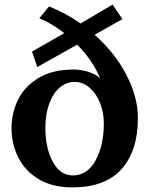

<svg xmlns="http://www.w3.org/2000/svg" viewBox="-20 -804 653 834"><path d="M579 -291Q579 -149 508 -69.5Q437 10 294 10Q209 10 149.5 -25Q90 -60 60 -119Q30 -178 30 -248Q30 -311 57.5 -369Q85 -427 146 -464.5Q207 -502 300 -502Q330 -502 362 -492.5Q394 -483 415 -464Q382 -543 315 -610L142 -513L119 -580L259 -660Q207 -701 151 -725L193 -776Q264 -748 330 -702L469 -784L512 -721L391 -653Q479 -575 529 -479Q579 -383 579 -291ZM431 -269Q431 -316 414.5 -357Q398 -398 369 -423Q340 -448 304 -448Q267 -448 238 -422.5Q209 -397 193 -351.5Q177 -306 177 -248Q177 -162 209 -102Q241 -42 296 -42Q359 -42 395 -107Q431 -172 431 -269Z"/></svg>

Font: Taviraj DemiBold
Style: Regular
Weight: 600
Designer: Katatrad Team
Foundry: CadsonDemak
Version: Version 1.030